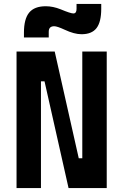

<svg xmlns="http://www.w3.org/2000/svg" viewBox="-20 -955 626 975"><path d="M328.1 0 206.1 -542H188V0H64V-693.4H257.8L379.9 -151.4H397.9V-693.4H522V0ZM101.6 -764.6V-789.1Q101.6 -858.9 128.2 -891.1Q154.8 -923.3 212.4 -923.3Q249 -923.3 288.1 -907.7Q338.4 -886.7 352.5 -886.7Q368.7 -886.7 368.7 -909.7V-935.1H494.1V-910.6Q494.1 -843.3 470.2 -812.3Q446.3 -781.2 394 -781.2Q356.9 -781.2 308.1 -804.2Q270 -821.8 255.4 -821.8Q227.5 -821.8 227.5 -793.9V-764.6Z"/></svg>

Font: Cascadia Mono PL
Style: Bold
Weight: 700
Monospace: yes
Designer: Aaron Bell
Foundry: Saja Typeworks
Version: Version 2404.023; ttfautohint (v1.8.4)